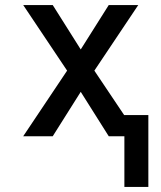

<svg xmlns="http://www.w3.org/2000/svg" viewBox="-20 -540 640 761"><path d="M473 201V0H411L300 -176L189 0H72L246 -260L72 -520H189L300 -344L411 -520H528L354 -260L472 -84H568V201Z"/></svg>

Font: Iosevka SS04 Medium Extended
Style: Regular
Weight: 500
Width: 7
Monospace: yes
Designer: Belleve Invis
Foundry: Belleve Invis
Version: Version 19.0.0; ttfautohint (v1.8.4)